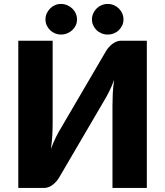

<svg xmlns="http://www.w3.org/2000/svg" viewBox="-20 -930 817 950"><path d="M70.5 0ZM505 -678Q510.5 -687 518.2 -696Q526 -705 535.5 -712.2Q545 -719.5 556 -724Q567 -728.5 579 -728.5H706.5V0H536.5V-408Q536.5 -436.5 538 -468Q539.5 -499.5 545 -535.5Q533.5 -504 519.8 -476.5Q506 -449 493.5 -429L272 -50.5Q266.5 -41.5 258.8 -32.5Q251 -23.5 241.5 -16.2Q232 -9 221 -4.5Q210 0 198 0H70.5V-728.5H240.5V-321Q240.5 -292 238.8 -260.2Q237 -228.5 232 -193Q243.5 -224.5 257 -251.8Q270.5 -279 283.5 -299.5ZM361 -834Q361 -818 354.8 -804.5Q348.5 -791 337.5 -780.8Q326.5 -770.5 312 -764.8Q297.5 -759 281 -759Q266 -759 252.2 -764.8Q238.5 -770.5 228 -780.8Q217.5 -791 211.2 -804.5Q205 -818 205 -834Q205 -849.5 211.2 -863.5Q217.5 -877.5 228 -888Q238.5 -898.5 252.2 -904.5Q266 -910.5 281 -910.5Q297.5 -910.5 312 -904.5Q326.5 -898.5 337.5 -888Q348.5 -877.5 354.8 -863.5Q361 -849.5 361 -834ZM591 -834Q591 -818 584.8 -804.5Q578.5 -791 568 -780.8Q557.5 -770.5 543.2 -764.8Q529 -759 513 -759Q497 -759 482.8 -764.8Q468.5 -770.5 458 -780.8Q447.5 -791 441.2 -804.5Q435 -818 435 -834Q435 -849.5 441.2 -863.5Q447.5 -877.5 458 -888Q468.5 -898.5 482.8 -904.5Q497 -910.5 513 -910.5Q529 -910.5 543.2 -904.5Q557.5 -898.5 568 -888Q578.5 -877.5 584.8 -863.5Q591 -849.5 591 -834Z"/></svg>

Font: Lato Black
Style: Regular
Weight: 900
Designer: Lukasz Dziedzic
Foundry: tyPoland Lukasz Dziedzic
Version: Version 2.007; 2014-02-27